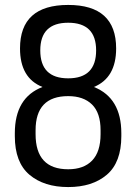

<svg xmlns="http://www.w3.org/2000/svg" viewBox="-20 -751 551 777"><path d="M256 -731Q450 -731 450 -555Q450 -436 360 -399Q471 -355 471 -212V-200Q471 -94 412.5 -44Q354 6 256 6Q158 6 99 -44Q40 -94 40 -200V-212Q40 -356 152 -399Q61 -435 61 -555Q61 -731 256 -731ZM387 -208V-224Q387 -294 352.5 -328Q318 -362 256 -362Q124 -362 124 -224V-208Q124 -66 256 -66Q319 -66 353 -101.5Q387 -137 387 -208ZM143 -547Q143 -434 256 -434Q369 -434 369 -547Q369 -659 256 -659Q143 -659 143 -547Z"/></svg>

Font: Dosis
Style: Medium
Weight: 500
Designer: Edgar Tolentino, Pablo Impallari, Igino Marini
Foundry: Edgar Tolentino, Pablo Impallari, Igino Marini
Version: Version 1.007